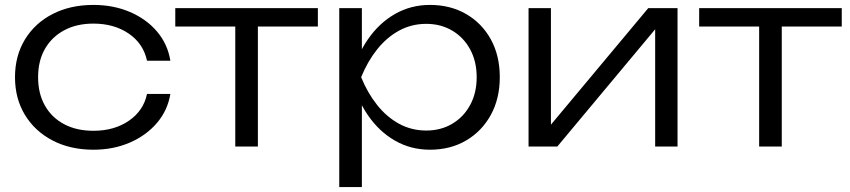

<svg xmlns="http://www.w3.org/2000/svg" viewBox="-20 -596 3456 781"><path d="M673 -214Q662 -147 618.5 -96Q575 -45 508 -16Q441 13 360 13Q266 13 194 -24.5Q122 -62 81.5 -128.5Q41 -195 41 -282Q41 -369 81.5 -435.5Q122 -502 194 -539Q266 -576 360 -576Q441 -576 508 -547.5Q575 -519 618.5 -468Q662 -417 673 -349H578Q563 -419 503.5 -459.5Q444 -500 360 -500Q292 -500 241.5 -473Q191 -446 163 -397.5Q135 -349 135 -282Q135 -215 163 -166Q191 -117 241.5 -90.5Q292 -64 360 -64Q445 -64 504.5 -105Q564 -146 578 -214Z M937 -532H1029V0H937ZM693 -563H1273V-488H693Z M1360 -563H1452V-350L1447 -332V-241L1452 -212V165H1360ZM1409 -282Q1431 -370 1476.5 -436Q1522 -502 1586.5 -539Q1651 -576 1729 -576Q1812 -576 1876 -539Q1940 -502 1976.5 -436Q2013 -370 2013 -282Q2013 -195 1976.5 -128.5Q1940 -62 1876 -24.5Q1812 13 1729 13Q1651 13 1586.5 -24Q1522 -61 1476.5 -127.5Q1431 -194 1409 -282ZM1919 -282Q1919 -346 1892.5 -395Q1866 -444 1819.5 -471.5Q1773 -499 1714 -499Q1654 -499 1603.5 -471.5Q1553 -444 1514 -395Q1475 -346 1449 -282Q1475 -218 1514 -169Q1553 -120 1603.5 -92.5Q1654 -65 1714 -65Q1773 -65 1819.5 -92.5Q1866 -120 1892.5 -169Q1919 -218 1919 -282Z M2130 0V-563H2221V-42L2186 -47L2617 -563H2736V0H2645V-526L2681 -520L2247 0Z M3068 -532H3160V0H3068ZM2824 -563H3404V-488H2824Z"/></svg>

Font: Unbounded Light
Style: Regular
Weight: 300
Designer: Luke Prowse, Jean-Baptiste Morizot, Fátima Lázaro, Florian Runge
Foundry: NaN
Version: Version 1.700